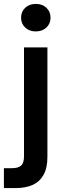

<svg xmlns="http://www.w3.org/2000/svg" viewBox="-49 -744 333 984"><path d="M-29 220V118H11Q45 118 59.5 104.5Q74 91 74 58V-501H194V59Q194 117 174 152.5Q154 188 117.5 204Q81 220 30 220ZM134 -583Q101 -583 80 -603Q59 -623 59 -653Q59 -684 80 -704Q101 -724 135 -724Q168 -724 189 -704Q210 -684 210 -653Q210 -623 189 -603Q168 -583 134 -583Z"/></svg>

Font: DM Sans 17pt SemiBold
Style: Regular
Weight: 600
Version: Version 4.004;gftools[0.9.30]